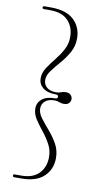

<svg xmlns="http://www.w3.org/2000/svg" viewBox="-95 -777 516 944"><g transform="rotate(10 163.0 -305.0)"><path d="M190.5 -306Q190.5 -315.5 178.5 -315.5Q135.5 -315.5 113 -333.8Q90.5 -352 90.5 -381Q90.5 -408 107 -433.5Q123.5 -459 144.8 -485.2Q166 -511.5 182.2 -541Q198.5 -570.5 198.5 -605.5Q198.5 -655 168.5 -686.8Q138.5 -718.5 80 -718.5H47.5Q39.5 -718.5 39.5 -725.5Q39.5 -732.5 47.5 -732.5H81Q157 -732.5 195 -696.5Q233 -660.5 233 -604Q233 -565.5 215 -533.8Q197 -502 173.5 -475Q150 -448 132 -424Q114 -400 114 -377Q114 -355 130.2 -340.5Q146.5 -326 177 -326Q191 -326 201.2 -330.5Q211.5 -335 224.5 -335Q241.5 -335 249.8 -326Q258 -317 258 -306Q258 -294.5 249.8 -285.5Q241.5 -276.5 224.5 -276.5Q211.5 -276.5 201.2 -281Q191 -285.5 177 -285.5Q146.5 -285.5 130.2 -271Q114 -256.5 114 -234.5Q114 -211.5 132 -187.5Q150 -163.5 173.5 -136.5Q197 -109.5 215 -77.8Q233 -46 233 -7.5Q233 49 195 85Q157 121 81 121H47.5Q39.5 121 39.5 114Q39.5 107 47.5 107H80Q138.5 107 168.5 75.2Q198.5 43.5 198.5 -6Q198.5 -41 182.2 -70.5Q166 -100 144.8 -126.2Q123.5 -152.5 107 -178Q90.5 -203.5 90.5 -230.5Q90.5 -259.5 113 -277.8Q135.5 -296 178.5 -296Q190.5 -296 190.5 -306Z"/></g></svg>

Font: Fraunces 72pt S000 Thin
Style: Regular
Weight: 100
Version: Version 1.000; ttfautohint (v1.8.3)